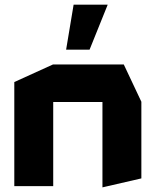

<svg xmlns="http://www.w3.org/2000/svg" viewBox="-20 -794 670 819"><path d="M41 0V-444L206 -519H508L583 -360V-33L418 5H417V-359H207V0ZM262 -582 294 -774H439V-773L362 -582Z"/></svg>

Font: Foldit Thin
Style: Bold
Weight: 700
Version: Version 1.003